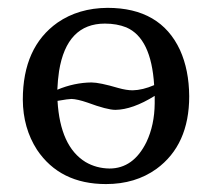

<svg xmlns="http://www.w3.org/2000/svg" viewBox="-20 -459 540 489"><path d="M38.1 -205.1Q38.1 -338.9 126.5 -401.4Q180.2 -438.5 253.9 -439Q388.7 -439 438.5 -331.5Q461.4 -280.8 461.9 -213.9Q461.9 -89.8 378.4 -28.8Q324.7 9.8 250 9.8Q132.8 9.8 74.2 -77.6Q38.6 -132.8 38.1 -205.1ZM374 -214.8Q317.4 -179.7 273.9 -179.2Q252.9 -179.2 202.6 -197.8Q177.2 -206.5 162.1 -207Q154.3 -207 126.5 -202.1Q133.3 -85.9 197.8 -46.4Q225.1 -30.3 258.8 -29.8Q319.8 -29.8 353 -97.2Q373.5 -140.6 374 -195.8Q374 -200.2 374 -204.3Q374 -208.5 374 -214.8ZM372.6 -242.2Q365.2 -361.8 301.8 -389.2Q277.8 -398.9 247.1 -398.9Q149.9 -398.9 130.4 -277.8Q127 -254.9 126 -230.5Q168.9 -248.5 212.9 -249Q233.4 -249 281.2 -234.9Q302.2 -229 317.9 -229Q343.3 -229.5 372.6 -242.2Z"/></svg>

Font: Linux Biolinum O
Style: Regular
Weight: 400
Designer: Philipp H. Poll
Foundry: Philipp H. Poll
Version: Version 1.0.4